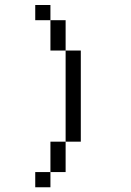

<svg xmlns="http://www.w3.org/2000/svg" viewBox="-20 -708 540 790"><path d="M187.5 0H125V62.5H187.5ZM187.5 0H250Q250 0 250 -125H187.5Q187.5 -125 187.5 0ZM250 -125H312.5Q312.5 -125 312.5 -500H250Q250 -500 250 -125ZM250 -500Q250 -500 250 -625H187.5Q187.5 -625 187.5 -500ZM187.5 -625V-687.5H125V-625Z"/></svg>

Font: Unifont
Style: Regular
Weight: 500
Version: Version 15.1.04